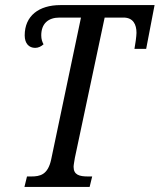

<svg xmlns="http://www.w3.org/2000/svg" viewBox="-20 -734 627 754"><path d="M76 0H332L342 -41H326C292 -41 269 -47 269 -79C269 -86 272 -101 274 -114L391 -665H465C503 -665 516 -638 516 -605C516 -593 511 -556 508 -542H554L587 -714H217C133 -714 77 -672 77 -595C77 -563 94 -546 118 -546C130 -546 141 -551 151 -560C146 -569 142 -580 142 -595C142 -641 169 -665 214 -665H298L181 -108C168 -47 137 -41 102 -41H86Z"/></svg>

Font: Noto Serif ExtraCondensed
Style: Italic
Weight: 400
Width: 2
Italic angle: -12°
Designer: Monotype Design Team
Foundry: Monotype Imaging Inc.
Version: Version 2.014